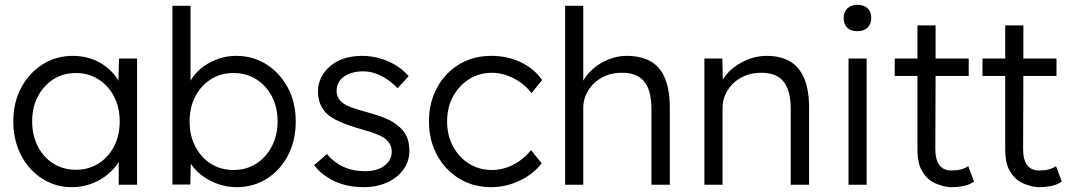

<svg xmlns="http://www.w3.org/2000/svg" viewBox="-20 -764 4421 794"><path d="M35 -262Q35 -341 68 -402Q101 -463 156.5 -498Q212 -533 281 -533Q322 -533 357 -521Q392 -509 419.5 -487.5Q447 -466 465.5 -437.5Q484 -409 491 -376L469 -387L472 -522H547V0H471V-128L491 -141Q484 -111 464 -83.5Q444 -56 415.5 -35Q387 -14 351.5 -2Q316 10 277 10Q209 10 154 -25.5Q99 -61 67 -122.5Q35 -184 35 -262ZM475 -262Q475 -320 451.5 -365Q428 -410 387 -436Q346 -462 294 -462Q241 -462 200.5 -436Q160 -410 136.5 -365Q113 -320 113 -262Q113 -205 136 -159.5Q159 -114 200 -88Q241 -62 294 -62Q346 -62 387 -87.5Q428 -113 451.5 -158.5Q475 -204 475 -262Z M748 -133 770 -132 767 -1H693V-740H768V-397L753 -393Q760 -421 778.5 -446.5Q797 -472 825 -491.5Q853 -511 886.5 -522Q920 -533 956 -533Q1026 -533 1081.5 -498Q1137 -463 1170 -402Q1203 -341 1203 -262Q1203 -183 1171 -121.5Q1139 -60 1083.5 -25Q1028 10 958 10Q921 10 886 -1.5Q851 -13 822.5 -33Q794 -53 774.5 -79Q755 -105 748 -133ZM1128 -262Q1128 -320 1104.5 -365Q1081 -410 1040 -436Q999 -462 946 -462Q893 -462 852 -436Q811 -410 787.5 -365Q764 -320 764 -262Q764 -204 787.5 -158.5Q811 -113 852 -87Q893 -61 946 -61Q999 -61 1040 -87.5Q1081 -114 1104.5 -159.5Q1128 -205 1128 -262Z M1279 -81 1332 -127Q1361 -92 1400.5 -74Q1440 -56 1489 -56Q1514 -56 1534 -61.5Q1554 -67 1569 -78Q1584 -89 1592 -104Q1600 -119 1600 -137Q1600 -170 1571 -192Q1558 -201 1534 -210.5Q1510 -220 1476 -229Q1420 -245 1383 -261.5Q1346 -278 1325 -300Q1310 -318 1302.5 -339Q1295 -360 1295 -385Q1295 -417 1308.5 -444Q1322 -471 1346.5 -491.5Q1371 -512 1404.5 -522.5Q1438 -533 1477 -533Q1514 -533 1550 -523Q1586 -513 1617 -494Q1648 -475 1670 -449L1624 -399Q1605 -419 1582 -435Q1559 -451 1533.5 -460Q1508 -469 1481 -469Q1457 -469 1436.5 -463Q1416 -457 1401.5 -446.5Q1387 -436 1379.5 -421Q1372 -406 1372 -388Q1372 -373 1378 -361Q1384 -349 1395 -340Q1409 -329 1434.5 -319.5Q1460 -310 1498 -300Q1542 -288 1572.5 -275.5Q1603 -263 1623 -246Q1650 -226 1661.5 -200Q1673 -174 1673 -141Q1673 -97 1648.5 -63Q1624 -29 1581 -9.5Q1538 10 1483 10Q1416 10 1363 -15Q1310 -40 1279 -81Z M1754 -262Q1754 -340 1787.5 -401.5Q1821 -463 1879 -498Q1937 -533 2012 -533Q2079 -533 2134 -506.5Q2189 -480 2222 -433L2178 -379Q2159 -404 2132.5 -423Q2106 -442 2075.5 -452.5Q2045 -463 2015 -463Q1962 -463 1920 -436.5Q1878 -410 1853.5 -365Q1829 -320 1829 -262Q1829 -204 1853.5 -158.5Q1878 -113 1920 -87Q1962 -61 2014 -61Q2044 -61 2073 -70.5Q2102 -80 2128 -98Q2154 -116 2176 -143L2220 -89Q2186 -44 2129 -17Q2072 10 2011 10Q1937 10 1879 -25.5Q1821 -61 1787.5 -122.5Q1754 -184 1754 -262Z M2317 -740H2392V-408L2377 -393Q2388 -434 2418 -465.5Q2448 -497 2488.5 -515Q2529 -533 2571 -533Q2631 -533 2671 -510Q2711 -487 2730.5 -439Q2750 -391 2750 -317V0H2674V-313Q2674 -365 2660.5 -398.5Q2647 -432 2619 -448Q2591 -464 2549 -463Q2516 -463 2487 -451.5Q2458 -440 2437 -420Q2416 -400 2404 -374Q2392 -348 2392 -318V0H2355Q2348 0 2339 0Q2330 0 2317 0Z M2893 -522H2967L2970 -413L2958 -408Q2968 -442 2997 -470Q3026 -498 3066.5 -515.5Q3107 -533 3150 -533Q3208 -533 3247 -510Q3286 -487 3306 -439Q3326 -391 3326 -317V0H3250V-313Q3250 -365 3236.5 -398.5Q3223 -432 3195 -448Q3167 -464 3126 -463Q3092 -463 3063 -451.5Q3034 -440 3013 -420Q2992 -400 2980 -374Q2968 -348 2968 -318V0H2931Q2924 0 2915 0Q2906 0 2893 0Z M3489 0V-522H3564V0ZM3469 -689Q3469 -714 3484 -729Q3499 -744 3526 -744Q3553 -744 3568 -729.5Q3583 -715 3583 -689Q3583 -665 3568 -650Q3553 -635 3526 -635Q3498 -635 3483.5 -649.5Q3469 -664 3469 -689Z M3680 -522H3774V-659H3849V-522H3986V-450H3849L3848 -148Q3848 -59 3915 -59Q3959 -59 3984 -77L4008 -13Q3976 10 3912 10Q3890 10 3860 -1Q3830 -12 3815 -28Q3791 -53 3782.5 -80.5Q3774 -108 3774 -149V-450H3680Z M4043 -522H4137V-659H4212V-522H4349V-450H4212L4211 -148Q4211 -59 4278 -59Q4322 -59 4347 -77L4371 -13Q4339 10 4275 10Q4253 10 4223 -1Q4193 -12 4178 -28Q4154 -53 4145.5 -80.5Q4137 -108 4137 -149V-450H4043Z"/></svg>

Font: Mach Light
Style: Regular
Weight: 300
Version: Version 1.002